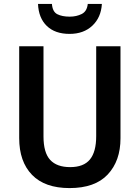

<svg xmlns="http://www.w3.org/2000/svg" viewBox="-20 -950 713 980"><path d="M595 -244Q595 -129 530 -59.5Q465 10 335 10Q209 10 143.5 -57.5Q78 -125 78 -245V-714H202V-254Q202 -171 236 -134Q270 -97 338 -97Q407 -97 439 -136Q471 -175 471 -255V-714H595ZM500 -930Q496 -861 451.5 -819Q407 -777 335 -777Q261 -777 219 -817.5Q177 -858 174 -930H245Q248 -890 272.5 -877.5Q297 -865 336 -865Q370 -865 397 -878.5Q424 -892 428 -930Z"/></svg>

Font: Noto Sans Devanagari SemiCondensed SemiBold
Style: Regular
Weight: 600
Width: 4
Designer: Jelle Bosma - Monotype Design Team
Foundry: Monotype Imaging Inc.
Version: Version 2.004; ttfautohint (v1.8.4.7-5d5b)